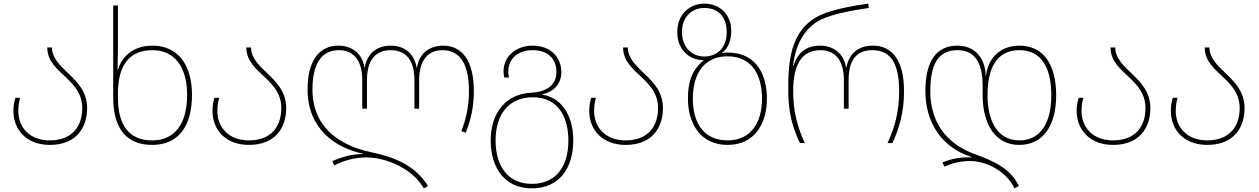

<svg xmlns="http://www.w3.org/2000/svg" viewBox="-20 -790 6950 1060"><path d="M255 10C401 10 461 -85 461 -193C461 -280 411 -334 360 -382C313 -427 267 -469 267 -528H241C241 -453 294 -410 345 -362C391 -318 434 -271 434 -193C434 -94 380 -15 255 -15C144 -15 81 -86 81 -178C81 -214 88 -239 91 -250H65C61 -238 54 -212 54 -178C54 -74 126 10 255 10Z M820 10C966 10 1040 -94 1040 -266C1040 -444 952 -538 822 -538C720 -538 654 -482 631 -405H629C630 -438 631 -493 631 -525V-760H605V-252C605 -77 681 10 820 10ZM820 -15C696 -15 631 -94 631 -252V-272C631 -433 696 -513 822 -513C936 -513 1013 -430 1013 -266C1013 -106 945 -15 820 -15Z M1354 10C1500 10 1560 -85 1560 -193C1560 -280 1510 -334 1459 -382C1412 -427 1366 -469 1366 -528H1340C1340 -453 1393 -410 1444 -362C1490 -318 1533 -271 1533 -193C1533 -94 1479 -15 1354 -15C1243 -15 1180 -86 1180 -178C1180 -214 1187 -239 1190 -250H1164C1160 -238 1153 -212 1153 -178C1153 -74 1225 10 1354 10Z M2320 250 2343 237C2269 118 2150 76 2028 50C1853 13 1705 -88 1705 -297C1705 -436 1754 -513 1851 -513C1938 -513 1980 -449 1980 -347V-190H2006V-347C2006 -449 2046 -513 2137 -513C2228 -513 2268 -449 2268 -347V-190H2294V-347C2294 -449 2336 -513 2423 -513C2520 -513 2569 -436 2569 -287C2569 -203 2554 -136 2527 -66L2551 -57C2579 -128 2596 -197 2596 -287C2596 -453 2533 -538 2426 -538C2350 -538 2293 -493 2282 -417H2280C2267 -493 2215 -538 2137 -538C2059 -538 2006 -493 1994 -417H1992C1981 -493 1924 -538 1848 -538C1741 -538 1678 -453 1678 -297C1678 -76 1834 27 1985 59V61C1927 58 1853 81 1815 100L1826 123C1864 103 1929 79 2001 79C2110 79 2257 139 2320 250Z M2916 250C3073 250 3145 131 3145 -14C3145 -172 3064 -255 2974 -267V-269C3039 -284 3079 -327 3079 -393C3079 -472 3021 -538 2921 -538C2829 -538 2760 -479 2760 -396C2760 -385 2761 -374 2764 -362H2790C2788 -373 2786 -384 2786 -394C2786 -464 2837 -513 2921 -513C3007 -513 3052 -463 3052 -393C3052 -316 2992 -282 2911 -278C2777 -271 2689 -172 2689 -14C2689 133 2764 250 2916 250ZM2916 225C2781 225 2716 123 2716 -14C2716 -160 2790 -253 2922 -253C3063 -253 3118 -142 3118 -14C3118 121 3056 225 2916 225Z M3434 10C3580 10 3640 -85 3640 -193C3640 -280 3590 -334 3539 -382C3492 -427 3446 -469 3446 -528H3420C3420 -453 3473 -410 3524 -362C3570 -318 3613 -271 3613 -193C3613 -94 3559 -15 3434 -15C3323 -15 3260 -86 3260 -178C3260 -214 3267 -239 3270 -250H3244C3240 -238 3233 -212 3233 -178C3233 -74 3305 10 3434 10Z M3997 10C4147 10 4214 -109 4214 -245C4214 -375 4158 -500 3997 -500C3986 -500 3975 -499 3966 -496V-498C3999 -521 4017 -566 4017 -620C4017 -707 3957 -770 3868 -770C3791 -770 3719 -714 3719 -613C3719 -515 3786 -458 3864 -458V-456C3796 -401 3778 -331 3778 -245C3778 -107 3848 10 3997 10ZM3868 -478C3800 -478 3745 -529 3745 -613C3745 -697 3800 -746 3868 -746C3946 -746 3992 -697 3992 -612C3992 -526 3939 -478 3868 -478ZM3997 -15C3861 -15 3805 -117 3805 -245C3805 -386 3870 -479 3996 -479C4137 -479 4187 -368 4187 -245C4187 -119 4130 -15 3997 -15Z M4396 0H4423C4382 -91 4359 -175 4359 -287C4359 -436 4408 -513 4510 -513C4597 -513 4639 -449 4639 -347V-190H4665V-347C4665 -449 4701 -513 4796 -513C4900 -513 4944 -436 4944 -287C4944 -176 4921 -89 4880 0H4907C4946 -85 4971 -172 4971 -287C4971 -453 4908 -538 4799 -538C4718 -538 4666 -493 4653 -417H4651C4639 -493 4583 -538 4507 -538C4448 -538 4388 -515 4360 -425H4358C4372 -544 4417 -616 4479 -662C4521 -693 4602 -721 4776 -746L4773 -770C4609 -747 4513 -718 4460 -678C4369 -610 4332 -502 4332 -318V-287C4332 -169 4355 -88 4396 0Z M5581 250 5605 237C5558 139 5468 100 5357 59C5204 3 5116 -117 5116 -287C5116 -436 5160 -513 5267 -513C5364 -513 5405 -439 5405 -317V-264C5405 -109 5472 10 5607 10C5746 10 5811 -107 5811 -264C5811 -432 5742 -538 5608 -538C5498 -538 5434 -465 5423 -370H5422C5419 -484 5349 -538 5267 -538C5149 -538 5089 -453 5089 -287C5089 -112 5180 25 5344 77V79C5273 76 5223 90 5183 107L5194 130C5234 112 5281 99 5336 99C5420 99 5533 150 5581 250ZM5607 -15C5489 -15 5432 -119 5432 -264C5432 -420 5486 -513 5608 -513C5727 -513 5784 -420 5784 -264C5784 -117 5729 -15 5607 -15Z M6125 10C6271 10 6331 -85 6331 -193C6331 -280 6281 -334 6230 -382C6183 -427 6137 -469 6137 -528H6111C6111 -453 6164 -410 6215 -362C6261 -318 6304 -271 6304 -193C6304 -94 6250 -15 6125 -15C6014 -15 5951 -86 5951 -178C5951 -214 5958 -239 5961 -250H5935C5931 -238 5924 -212 5924 -178C5924 -74 5996 10 6125 10Z M6645 10C6791 10 6851 -85 6851 -193C6851 -280 6801 -334 6750 -382C6703 -427 6657 -469 6657 -528H6631C6631 -453 6684 -410 6735 -362C6781 -318 6824 -271 6824 -193C6824 -94 6770 -15 6645 -15C6534 -15 6471 -86 6471 -178C6471 -214 6478 -239 6481 -250H6455C6451 -238 6444 -212 6444 -178C6444 -74 6516 10 6645 10Z"/></svg>

Font: Noto Sans Georgian Thin
Style: Regular
Weight: 100
Designer: Monotype Design Team, Akaki Razmadze
Foundry: Google LLC
Version: Version 2.005